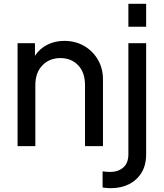

<svg xmlns="http://www.w3.org/2000/svg" viewBox="-20 -765 856 1005"><path d="M72 0H165V-319Q165 -385 202 -423Q239 -461 296 -461Q353 -461 389 -423.5Q425 -386 425 -319V0H519V-349Q519 -407 492.5 -452.5Q466 -498 420.5 -524.5Q375 -551 317 -551Q267 -551 227 -530.5Q187 -510 163 -473V-539H72ZM652 -625H745V-745H652ZM560 220Q613 220 654.5 199.5Q696 179 720.5 139.5Q745 100 745 42V-539H652V42Q652 89 625 112Q598 135 557 135Q537 135 517 132V216Q525 218 538 219Q551 220 560 220Z"/></svg>

Font: Plus Jakarta Sans Medium
Style: Regular
Weight: 500
Designer: Gumpita Rahayu
Foundry: Tokotype
Version: Version 2.004; ttfautohint (v1.8.3)